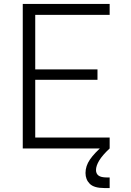

<svg xmlns="http://www.w3.org/2000/svg" viewBox="-20 -750 660 970"><path d="M95 0V-730H158V0ZM534 0H137.5V-55H534ZM472.5 -347H137.5V-399.5H472.5ZM137.5 -675V-730H534V-675ZM465 109Q465 127.5 477.8 137Q490.5 146.5 519.5 146.5H534V200H507Q455 200 433.5 178.5Q412 157 412 124Q412 89 434.2 56.2Q456.5 23.5 505 -18.5L534 0Q497.5 34 481.2 61Q465 88 465 109Z"/></svg>

Font: Monaspace Neon Var ExtraLight
Style: Regular
Weight: 200
Designer: Riley Cran and the Lettermatic Team
Version: Version 1.200 (Monaspace Neon Var)